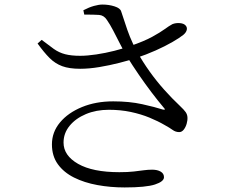

<svg xmlns="http://www.w3.org/2000/svg" viewBox="-20 -787 1040 843"><path d="M527 36Q465 36 407.5 25.5Q350 15 305 -7.5Q260 -30 234 -66Q208 -102 208 -153Q208 -207 243.5 -249.5Q279 -292 340 -317Q401 -342 477 -342Q548 -342 604.5 -329.5Q661 -317 695 -306Q710 -303 700 -313Q673 -345 645 -382Q617 -419 589.5 -459Q562 -499 536 -541Q520 -569 505.5 -597.5Q491 -626 477 -653Q463 -680 449 -700Q436 -720 414.5 -721.5Q393 -723 350 -723L346 -742Q371 -755 392.5 -761Q414 -767 430 -767Q458 -767 483 -759Q508 -751 512 -737Q521 -712 529.5 -684.5Q538 -657 550.5 -625.5Q563 -594 583 -558Q607 -515 637 -473Q667 -431 701 -393Q735 -355 770 -322Q788 -305 795 -295Q802 -285 803 -273Q804 -259 799.5 -243.5Q795 -228 786.5 -217.5Q778 -207 767 -207Q751 -207 738 -216.5Q725 -226 703 -238Q674 -255 636.5 -270.5Q599 -286 554 -295.5Q509 -305 458 -305Q402 -305 357 -286Q312 -267 285.5 -234.5Q259 -202 259 -161Q259 -104 323 -67.5Q387 -31 504 -31Q542 -31 567.5 -34Q593 -37 611.5 -39.5Q630 -42 648 -42Q671 -42 685.5 -33.5Q700 -25 700 -9Q700 10 660.5 23Q621 36 527 36ZM332 -485Q284 -485 253 -496.5Q222 -508 197.5 -532.5Q173 -557 145 -596L163 -612Q194 -588 216.5 -572Q239 -556 266 -549Q293 -542 332 -542Q363 -542 403 -548Q443 -554 482.5 -564Q522 -574 552 -585Q613 -606 648.5 -625.5Q684 -645 703 -659Q722 -673 737 -681Q752 -687 770 -685.5Q788 -684 796 -674Q803 -665 799.5 -654Q796 -643 785 -634Q769 -621 737 -602.5Q705 -584 663.5 -565.5Q622 -547 577 -532Q547 -522 504 -511Q461 -500 416 -492.5Q371 -485 332 -485Z"/></svg>

Font: Noto Serif SC
Style: Regular
Weight: 400
Designer: Ryoko NISHIZUKA 西塚涼子 (kana & ideographs); Frank Grießhammer (Latin, Greek & Cyrillic); Wenlong ZHANG 张文龙 (bopomofo); San
Foundry: Adobe
Version: Version 2.002-H1;hotconv 1.1.0;makeotfexe 2.6.0